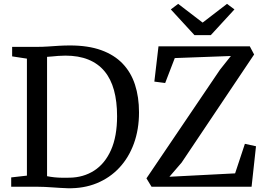

<svg xmlns="http://www.w3.org/2000/svg" viewBox="-20 -992 1418 1020"><path d="M339 8Q320.5 7.5 300.2 6.2Q280 5 259 3.5Q238 2 217.5 1Q197 0 177 0H39.5V-49.5L123 -59V-680.5L44.5 -692.5V-743H176Q207 -743 235.8 -745Q264.5 -747 293.2 -748.8Q322 -750.5 352.5 -750.5Q448.5 -750.5 517.8 -725.5Q587 -700.5 631.5 -654Q676 -607.5 697.2 -542Q718.5 -476.5 718.5 -395Q718.5 -304 691.2 -229.2Q664 -154.5 613.8 -100.8Q563.5 -47 493.8 -18.5Q424 10 339 8ZM349 -48Q423 -49 480 -85.5Q537 -122 569.5 -194.5Q602 -267 602 -375Q602 -453 585.5 -513Q569 -573 535 -613.8Q501 -654.5 449.2 -675.5Q397.5 -696.5 327.5 -696.5Q307 -696.5 289 -695Q271 -693.5 256.2 -692Q241.5 -690.5 230 -690V-56Q250 -52 269.8 -50Q289.5 -48 309 -47.8Q328.5 -47.5 349 -48ZM785 0 758 -44.5 1148.5 -621.5 1206.5 -694.5 908.5 -683.5 857.5 -551 800 -558.5 822 -746H1307L1330 -702.5L945 -128.5L880 -53L1229 -71L1281 -228L1340 -215L1316.5 0ZM1013 -805.5 887.5 -942 926.5 -971.5 1056.5 -872 1186 -971.5 1225.5 -942 1100 -805.5Z"/></svg>

Font: Merriweather Light 18pt
Style: Regular
Weight: 400
Version: Version 2.100